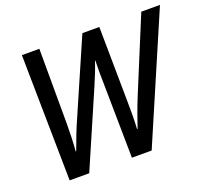

<svg xmlns="http://www.w3.org/2000/svg" viewBox="-121 -869 1122 1023"><g transform="rotate(-20 440.0 -357.0)"><path d="M108 0 97 -714H196L197 -291Q197 -250 195.5 -209Q194 -168 191 -134H194Q207 -171 224 -214.5Q241 -258 258 -296L440 -714H536L541 -301Q542 -258 541.5 -214Q541 -170 539 -134H542Q555 -173 570 -214.5Q585 -256 601 -295L774 -714H880L573 0H461L455 -421Q454 -456 454 -489Q454 -522 455 -553H453Q443 -523 431.5 -493.5Q420 -464 404 -427L219 0Z"/></g></svg>

Font: Noto Sans SemiCondensed Medium
Style: Italic
Weight: 500
Width: 4
Italic angle: -12°
Designer: Monotype Design Team
Foundry: Monotype Imaging Inc.
Version: Version 2.013; ttfautohint (v1.8.4.7-5d5b)